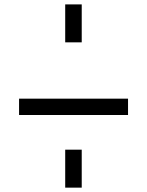

<svg xmlns="http://www.w3.org/2000/svg" viewBox="-20 -861 675 881"><path d="M279.2 0V-174.2H355V0ZM279.2 -666.7V-840.8H355V-666.7ZM67.5 -408.3H567.5V-333.3H67.5Z"/></svg>

Font: 0xA000-Squarish
Style: Squareish
Weight: 400
Version: Version 0.1